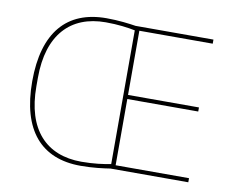

<svg xmlns="http://www.w3.org/2000/svg" viewBox="-79 -812 1124 925"><g transform="rotate(10 483.5 -349.0)"><path d="M895 0V-20H536V-344H883V-364H536V-678H895V-698H514C482 -703 430 -710 370 -710C177 -710 70 -589 70 -349C70 -109 177 12 370 12C430 12 482 5 514 0ZM370 -8C198 -8 94 -117 94 -328V-370C94 -581 198 -690 370 -690C430 -690 480 -683 514 -676V-22C480 -15 430 -8 370 -8Z"/></g></svg>

Font: IBM Plex Thai Thin
Style: Regular
Weight: 100
Designer: Mike Abbink, Paul van der Laan, Pieter van Rosmalen, Ben Mitchell, Mark Frömberg
Foundry: Bold Monday
Version: Version 1.0